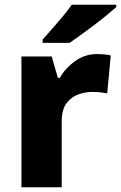

<svg xmlns="http://www.w3.org/2000/svg" viewBox="-20 -786 508 806"><path d="M70 0V-549H197L223 -459H231Q255 -501 296 -530Q337 -559 386 -559Q402 -559 419 -557.5Q436 -556 445 -553L430 -394Q419 -396 404.5 -398Q390 -400 366 -400Q339 -400 309.5 -390Q280 -380 259.5 -353Q239 -326 239 -275V0ZM468 -756Q452 -742 427 -721.5Q402 -701 373.5 -679.5Q345 -658 318 -638.5Q291 -619 272 -606H159V-620Q176 -639 198.5 -664.5Q221 -690 243.5 -717Q266 -744 281 -766H468Z"/></svg>

Font: Noto Sans Symbols ExtraBold
Style: Regular
Weight: 800
Version: Version 2.002